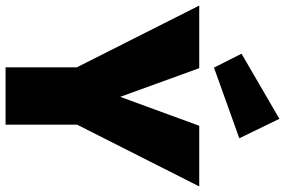

<svg xmlns="http://www.w3.org/2000/svg" viewBox="-202 -837 1024 690"><g transform="rotate(90 310.0 -492.0)"><path d="M413 -257V0H207V-256L-15 -696H210L313 -412L417 -696H635ZM462 -840 208 -749 158 -848 392 -984Z"/></g></svg>

Font: FiraGO Heavy
Style: Regular
Weight: 900
Designer: bBox Type
Foundry: bBox Type GmbH
Version: Version 1.001